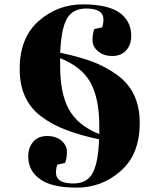

<svg xmlns="http://www.w3.org/2000/svg" viewBox="-20 -731 739 878"><path d="M70 -415C70 -318 104 -245 172 -196C172 -196 172 -196 172 -196C206 -171 244 -151 285 -136C326 -120 376 -106 433 -94C433 -94 433 -94 433 -94C431 -28 422 22 406 56C389 91 359 108 315 108C315 108 315 108 315 108C262 108 236 91 236 58C236 58 236 58 236 58C236 45 238 33 242 22C242 22 278 14 278 14C278 14 278 14 278 14C283 0 286 -17 286 -37C286 -56 278 -73 261 -88C244 -102 222 -109 195 -109C168 -109 147 -100 132 -83C117 -65 109 -43 109 -16C109 -16 109 -16 109 -16C109 28 127 63 163 88C198 114 254 127 331 127C407 127 474 102 532 51C590 0 619 -73 619 -169C619 -265 585 -338 516 -388C516 -388 516 -388 516 -388C482 -413 444 -433 403 -449C362 -464 312 -478 255 -490C255 -490 255 -490 255 -490C258 -553 266 -601 280 -634C280 -634 280 -634 280 -634C297 -673 329 -692 374 -692C374 -692 374 -692 374 -692C427 -692 453 -675 453 -642C453 -642 453 -642 453 -642C453 -629 451 -617 447 -606C447 -606 411 -598 411 -598C411 -598 411 -598 411 -598C406 -584 403 -567 403 -548C403 -528 411 -511 428 -497C445 -482 467 -475 494 -475C521 -475 543 -484 558 -502C573 -519 580 -541 580 -568C580 -568 580 -568 580 -568C580 -612 562 -647 527 -673C491 -698 435 -711 359 -711C282 -711 215 -686 157 -635C99 -584 70 -511 70 -415ZM434 -118C434 -118 434 -118 434 -118C368 -144 322 -182 295 -231C268 -280 255 -346 255 -429C255 -429 255 -465 255 -465C255 -465 255 -465 255 -465C320 -439 367 -402 394 -353C421 -304 434 -238 434 -155C434 -155 434 -118 434 -118Z"/></svg>

Font: Abril Fatface Utterance
Style: Regular
Weight: 500
Designer: Veronika Burian, Jos Scaglione
Foundry: TypeTogether
Version: ""